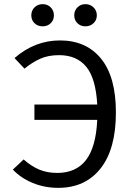

<svg xmlns="http://www.w3.org/2000/svg" viewBox="-20 -895 640 926"><path d="M539 -353Q539 -176 465 -82.5Q391 11 261 11Q195 11 138 -12.5Q81 -36 42 -77L94 -126Q131 -93 169.5 -77Q208 -61 256 -61Q347 -61 395 -123.5Q443 -186 449 -317H146V-391H449Q442 -517 396 -573Q350 -629 265 -629Q212 -629 173.5 -611.5Q135 -594 98 -564L50 -615Q148 -700 269 -700Q396 -700 467.5 -612Q539 -524 539 -353ZM131 -821Q131 -844 146.5 -859.5Q162 -875 186 -875Q209 -875 224.5 -859.5Q240 -844 240 -821Q240 -798 224.5 -783Q209 -768 186 -768Q162 -768 146.5 -783Q131 -798 131 -821ZM338 -821Q338 -844 353.5 -859.5Q369 -875 392 -875Q415 -875 431 -859.5Q447 -844 447 -821Q447 -798 431 -783Q415 -768 392 -768Q369 -768 353.5 -783Q338 -798 338 -821Z"/></svg>

Font: FiraDG Mono
Style: Regular
Weight: 400
Designer: Carrois Corporate & Edenspiekermann AG
Foundry: Carrois Corporate GbR & Edenspiekermann AG
Version: Version 3.206